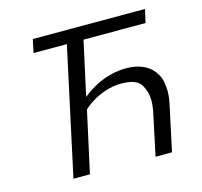

<svg xmlns="http://www.w3.org/2000/svg" viewBox="-102 -812 974 924"><g transform="rotate(-15 385.0 -350.0)"><path d="M562 0 605 -202Q613 -238 613 -268Q613 -309 591.5 -346Q570 -383 492 -383Q466 -383 435.5 -376Q405 -369 375 -354.5Q345 -340 318 -319Q309 -312 302 -305L235 0H153L290 -634H124L138 -700H697L682 -634H373L314 -364Q315 -365 316 -366Q351 -394 388 -412.5Q425 -431 462.5 -439.5Q500 -448 534 -448Q581 -448 616 -433Q651 -418 671.5 -390Q692 -362 696 -334.5Q700 -307 700 -291Q700 -263 693 -229L644 0Z"/></g></svg>

Font: Isabella Sans
Style: Italic
Weight: 400
Italic angle: -12°
Designer: Christian Thalmann (Catharsis Fonts), Cristiano Sobral
Foundry: The Isabella Sans Project Authors
Version: Version 2.026; ttfautohint (v1.8.4.7-5d5b-dirty)